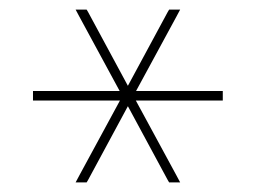

<svg xmlns="http://www.w3.org/2000/svg" viewBox="-20 -730 550 401"><path d="M247.1 -550.8 330.3 -705 333.3 -710H356.3L348.3 -695L264.2 -540H435.3H445.3V-520H435.3H263.7L348.3 -364L356.3 -349H333.3L330.3 -354L247.1 -508.2L163.9 -354L160.9 -349H137.9L145.9 -364L230.5 -520H58.9H48.9V-540H58.9H229.9L145.9 -695L137.9 -710H160.9L163.9 -705Z"/></svg>

Font: Nordica Plus
Style: NordicaClassicUltraLightExt
Weight: 300
Version: Version 1.01